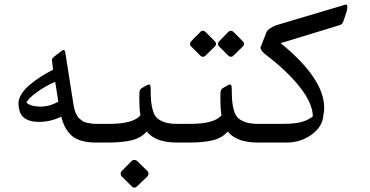

<svg xmlns="http://www.w3.org/2000/svg" viewBox="-20 -637 1655 858"><path d="M98.1 -178.2Q119.1 -160.6 160.4 -160.6Q201.7 -160.6 240.7 -182.6L226.6 -271.5Q184.6 -253.4 145.5 -225.6Q106.4 -197.8 98.1 -178.2ZM409.2 -83.5H428.2V0H409.2Q333 0 297.9 -33.2Q280.8 -49.8 270.8 -69.1Q260.7 -88.4 253.4 -115.7Q206.1 -92.3 154.5 -92.3Q103 -92.3 80.1 -117.7Q62.5 -138.2 62.5 -176.8Q63 -197.3 77.6 -219.2Q92.3 -241.2 116.2 -260.7Q159.7 -296.4 217.3 -325.7L212.4 -364.3Q210.4 -373 219.2 -381.8L256.8 -410.6Q262.2 -415 266.4 -413.1Q270.5 -411.1 271.5 -404.3Q308.1 -169.9 308.8 -166.7Q309.6 -163.6 312.3 -151.1Q314.9 -138.7 317.1 -134.8Q319.3 -130.9 324 -121.3Q328.6 -111.8 333.5 -108.2Q338.4 -104.5 345.9 -98.4Q353.5 -92.3 362.3 -89.8Q389.6 -83.5 409.2 -83.5Z M523.4 127.9 568.8 82Q573.2 77.6 580.6 77.6Q587.9 77.6 592.3 82L639.2 127.9Q643.6 132.3 643.6 138.9Q643.6 145.5 639.2 150.9L592.3 195.8Q587.9 201.2 580.6 201.2Q573.2 201.2 568.8 195.8L523.4 150.9Q519 145.5 519 138.9Q519 132.3 523.4 127.9ZM427.2 -83.5H468.3Q575.7 -83.5 607.4 -121.6Q602.5 -152.3 602.5 -194.8Q602.5 -198.7 602.8 -207.8Q603 -216.8 603 -221.7Q603 -236.8 613.3 -243.2L638.2 -257.3Q643.6 -259.3 646.5 -259.5Q649.4 -259.8 650.9 -256.1Q652.3 -252.4 652.8 -249.3Q653.3 -246.1 653.3 -241.7Q653.3 -206.5 655.3 -184.6Q657.2 -162.6 663.8 -141.1Q670.4 -119.6 683.1 -108.4Q695.8 -97.2 717 -90.3Q738.3 -83.5 770 -83.5H790.5V0H771.5Q674.3 0 635.7 -49.3Q610.4 -20.5 568.8 -10.3Q527.3 0 463.4 0H427.2Q411.1 -1 398.9 -13.2Q386.7 -25.4 386.7 -41.5Q386.7 -57.6 399.2 -70.6Q411.6 -83.5 427.2 -83.5Z M958.5 -430.2Q954.1 -434.6 954.1 -440.9Q954.1 -447.3 958.5 -451.7L1001 -495.1Q1005.4 -499.5 1011.7 -499.5Q1018.1 -499.5 1022.5 -495.1L1065.9 -451.7Q1070.3 -447.3 1070.3 -440.9Q1070.3 -434.6 1065.9 -430.2L1022.5 -387.7Q1018.1 -383.3 1011.7 -383.3Q1005.4 -383.3 1001 -387.7ZM833.5 -430.2Q829.1 -434.6 829.1 -440.9Q829.1 -447.3 833.5 -451.7L876 -495.1Q880.4 -499.5 886.7 -499.5Q893.1 -499.5 897.5 -495.1L940.9 -451.7Q945.3 -447.3 945.3 -440.9Q945.3 -434.6 940.9 -430.2L897.5 -387.7Q893.1 -383.3 886.7 -383.3Q880.4 -383.3 876 -387.7ZM789.6 -83.5H830.6Q938 -83.5 969.7 -121.6Q964.8 -152.3 964.8 -194.8Q964.8 -198.7 965.1 -207.8Q965.3 -216.8 965.3 -221.7Q965.3 -236.8 975.6 -243.2L1000.5 -257.3Q1005.9 -259.3 1008.8 -259.5Q1011.7 -259.8 1013.2 -256.1Q1014.6 -252.4 1015.1 -249.3Q1015.6 -246.1 1015.6 -241.7Q1015.6 -206.5 1017.6 -184.6Q1019.5 -162.6 1026.1 -141.1Q1032.7 -119.6 1045.4 -108.4Q1058.1 -97.2 1079.3 -90.3Q1100.6 -83.5 1132.3 -83.5H1152.8V0H1133.8Q1036.6 0 998 -49.3Q972.7 -20.5 931.2 -10.3Q889.6 0 825.7 0H789.6Q773.4 -1 761.2 -13.2Q749 -25.4 749 -41.5Q749 -57.6 761.5 -70.6Q773.9 -83.5 789.6 -83.5Z M1151.9 -83.5H1243.7Q1296.9 -83.5 1326.4 -91.6Q1356 -99.6 1377.9 -116.7Q1377.9 -173.8 1320.6 -247.1Q1263.2 -320.3 1164.6 -395Q1144 -412.1 1144 -424.3L1171.9 -496.1Q1179.7 -509.3 1212.9 -523.9L1524.9 -616.7Q1532.2 -616.7 1532.2 -606.4Q1532.2 -596.2 1528.3 -583.5Q1524.4 -570.8 1522.2 -564.5Q1520 -558.1 1519 -555.2Q1518.1 -552.2 1516.4 -547.4Q1514.6 -542.5 1513.7 -540.3Q1512.7 -538.1 1511 -534.9Q1509.3 -531.7 1507.3 -530.3Q1503.9 -526.9 1498.5 -524.9L1234.4 -444.3Q1428.7 -285.2 1428.7 -155.8Q1428.7 -138.7 1425.3 -123.5Q1421.9 -70.8 1372.6 -35.4Q1323.2 0 1261.2 0H1151.9Q1136.2 0 1123.8 -12.7Q1111.3 -25.4 1111.3 -41.5Q1111.3 -57.6 1123.8 -70.6Q1136.2 -83.5 1151.9 -83.5Z"/></svg>

Font: Nika
Style: Regular
Weight: 400
Designer: Mohammad Saleh Souzanchi
Foundry: http://font-store.ir
Version: Version:1.0.0;RFB:1.2.5;Building:2016-05-25 11:08:22.297533